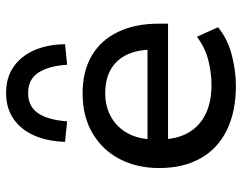

<svg xmlns="http://www.w3.org/2000/svg" viewBox="-104 -700 812 645"><g transform="rotate(-90 302.5 -377.0)"><path d="M337 9Q251 9 188.5 -21.5Q126 -52 93.5 -110Q61 -168 61 -249Q61 -323 91 -381Q121 -439 177.5 -472.5Q234 -506 312 -506Q387 -506 439 -475Q491 -444 518.5 -386.5Q546 -329 546 -250V-219H137V-288H478L459 -268Q459 -347 421 -388.5Q383 -430 313 -430Q267 -430 232 -410Q197 -390 177 -353Q157 -316 157 -262V-250Q157 -191 179 -152Q201 -113 242 -93Q283 -73 340 -73Q380 -73 422.5 -83.5Q465 -94 502 -122L534 -51Q495 -19 441.5 -5Q388 9 337 9ZM218 -558 149 -565Q151 -625 170.5 -669Q190 -713 226 -738Q262 -763 313 -763Q365 -763 401 -738Q437 -713 456.5 -669Q476 -625 477 -565L408 -558Q404 -620 381.5 -654.5Q359 -689 313 -689Q267 -689 244.5 -654.5Q222 -620 218 -558Z"/></g></svg>

Font: Nunito Sans 7pt Medium
Style: Regular
Weight: 500
Designer: Vernon Adams
Foundry: Vernon Adams
Version: Version 3.101;gftools[0.9.27]